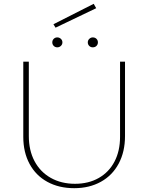

<svg xmlns="http://www.w3.org/2000/svg" viewBox="-20 -981 777 1006"><path d="M260 -854 471 -961 484 -938 271 -836ZM254 -759Q254 -770 261.5 -777.5Q269 -785 280 -785Q291 -785 299 -777.5Q307 -770 307 -759Q307 -748 299 -740.5Q291 -733 280 -733Q269 -733 261.5 -740.5Q254 -748 254 -759ZM440 -759Q440 -770 448 -777.5Q456 -785 466 -785Q478 -785 485.5 -777.5Q493 -770 493 -759Q493 -748 485.5 -740.5Q478 -733 466 -733Q455 -733 447.5 -740.5Q440 -748 440 -759ZM102 -264V-658H131V-268Q131 -193 161 -136.5Q191 -80 246 -49Q301 -18 373 -18Q444 -18 497.5 -48.5Q551 -79 580 -134.5Q609 -190 609 -264V-658H635V-268Q635 -186 602 -124Q569 -62 508.5 -28.5Q448 5 369 5Q289 5 228.5 -28Q168 -61 135 -122Q102 -183 102 -264Z"/></svg>

Font: Ysabeau Infant Extralight
Style: Regular
Weight: 200
Designer: Christian Thalmann (Catharsis Fonts)
Version: Version 0.003